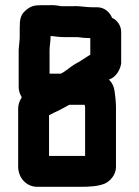

<svg xmlns="http://www.w3.org/2000/svg" viewBox="-20 -676 537 740"><path d="M175 -535V-537H181C194 -535 211 -533 227 -533H278C289 -531 314 -529 328 -529V-465L318 -459C299 -447 288 -439 269 -429C250 -418 235 -402 214 -392H171V-482C171 -498 175 -518 175 -535ZM308 -263V-75H169V-232L193 -244C212 -252 229 -263 247 -272H306C307 -270 308 -265 308 -263ZM124 44H291C326 44 358 42 383 32C404 23 427 -2 427 -32V-265C427 -274 426 -284 425 -297C421 -332 420 -349 400 -369L412 -375C429 -385 444 -408 447 -432V-553C447 -578 431 -599 412 -607C404 -628 383 -648 355 -648H335C311 -648 284 -654 261 -652H216C201 -655 186 -657 170 -656H140C112 -656 99 -653 79 -636C58 -618 56 -600 56 -565V-535C56 -519 53 -499 52 -485V-341C52 -327 56 -314 64 -301C55 -287 50 -273 50 -258V-34C50 9 81 44 124 44Z"/></svg>

Font: Electronic
Style: Nord
Weight: 900
Version: Version 1.011